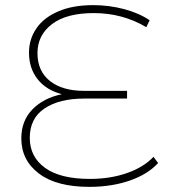

<svg xmlns="http://www.w3.org/2000/svg" viewBox="-20 -724 659 748"><path d="M596 -89Q556 -45 485.5 -20.5Q415 4 328 4Q200 4 131.5 -48Q63 -100 63 -185Q63 -253 106 -297.5Q149 -342 221 -357Q160 -373 126.5 -415.5Q93 -458 93 -519Q93 -571 121.5 -613Q150 -655 206.5 -679.5Q263 -704 343 -704Q405 -704 463.5 -688.5Q522 -673 563 -645L550 -618Q458 -673 345 -673Q239 -673 182.5 -630Q126 -587 126 -517Q126 -447 174.5 -408.5Q223 -370 308 -370H475V-340H308Q211 -340 153.5 -301.5Q96 -263 96 -187Q96 -113 155.5 -70Q215 -27 330 -27Q409 -27 474 -49.5Q539 -72 578 -113Z"/></svg>

Font: Montserrat Alternates ExLight
Style: Regular
Weight: 275
Designer: Julieta Ulanovsky
Foundry: Julieta Ulanovsky
Version: Version 7.200